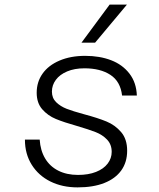

<svg xmlns="http://www.w3.org/2000/svg" viewBox="-20 -800 690 832"><path d="M88 -195H152Q155 -148 175.5 -113.5Q196 -79 232.5 -60.5Q269 -42 318 -42Q363 -42 396 -55Q429 -68 446.5 -91Q464 -114 464 -142Q464 -174 444 -195Q424 -216 394.5 -227.5Q365 -239 314 -254Q257 -270 222 -284.5Q187 -299 163 -326.5Q139 -354 139 -398Q139 -445 164.5 -481Q190 -517 238 -537.5Q286 -558 349 -558Q412 -558 461.5 -539Q511 -520 541 -481Q571 -442 573 -386H509Q502 -447 458.5 -475.5Q415 -504 346 -504Q303 -504 271 -490.5Q239 -477 222 -454Q205 -431 205 -403Q205 -375 223.5 -357Q242 -339 269 -328.5Q296 -318 344 -305Q404 -289 441.5 -273.5Q479 -258 505 -227.5Q531 -197 531 -147Q531 -97 505.5 -61.5Q480 -26 432 -7Q384 12 316 12Q250 12 198.5 -13.5Q147 -39 117.5 -86Q88 -133 88 -195ZM455 -780H530L392 -615H333Z"/></svg>

Font: Azeret Mono Light
Style: Italic
Weight: 300
Italic angle: -12°
Designer: Martin Vácha
Foundry: Displaay
Version: Version 1.000; Glyphs 3.0.3, build 3074